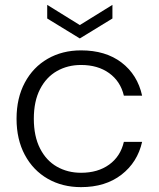

<svg xmlns="http://www.w3.org/2000/svg" viewBox="-20 -761 653 789"><path d="M313 -554Q414 -554 479.5 -504Q545 -454 564 -368H489Q475 -427 428.5 -460.5Q382 -494 313 -494Q258 -494 214 -469Q170 -444 144.5 -394.5Q119 -345 119 -273Q119 -201 144.5 -151Q170 -101 214 -76Q258 -51 313 -51Q382 -51 428.5 -84.5Q475 -118 489 -178H564Q545 -94 479 -43Q413 8 313 8Q236 8 176 -26.5Q116 -61 82 -124.5Q48 -188 48 -273Q48 -358 82 -421.5Q116 -485 176 -519.5Q236 -554 313 -554ZM442 -685 308 -603 174 -685V-741L308 -658L442 -741Z"/></svg>

Font: Poppins-tnum Light
Style: Regular
Weight: 300
Designer: Ninad Kale (Devanagari), Jonny Pinhorn (Latin)
Foundry: Indian Type Foundry
Version: Version 4.004